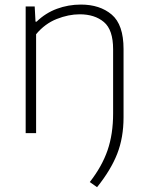

<svg xmlns="http://www.w3.org/2000/svg" viewBox="-20 -568 628 819"><path d="M394 230.5 363 208.5Q415 142 438.8 73Q462.5 4 462.5 -83.5V-358Q462.5 -441 423.2 -474Q384 -507 320 -507Q272.5 -507 222 -487Q171.5 -467 134 -422V0H89.5V-540.5H128L131.5 -475.5H136Q174 -512.5 222.8 -530.5Q271.5 -548.5 325 -548.5Q406 -548.5 456.5 -505.8Q507 -463 507 -359V-67.5Q507 19 480 88Q453 157 394 230.5Z"/></svg>

Font: Encode Sans Semi Expanded ExtraLight
Style: Regular
Weight: 200
Width: 6
Designer: Multiple Designers
Foundry: Impallari Type
Version: Version 3.000; ttfautohint (v1.8.3) -l 8 -r 50 -G 200 -x 14 